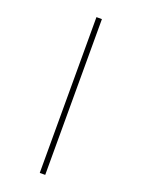

<svg xmlns="http://www.w3.org/2000/svg" viewBox="-182 -911 852 1156"><g transform="rotate(20 244.5 -333.0)"><path d="M227 -832V166H262V-832Z"/></g></svg>

Font: Noto Sans Devanagari SemiCondensed ExtraLight
Style: Regular
Weight: 200
Width: 4
Designer: Jelle Bosma - Monotype Design Team
Foundry: Monotype Imaging Inc.
Version: Version 2.004